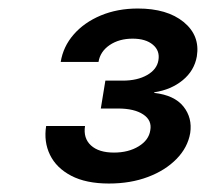

<svg xmlns="http://www.w3.org/2000/svg" viewBox="-20 -853 484 451"><path d="M235.8 -421.9Q182.1 -421.9 147.2 -440.2Q112.3 -458.5 97.4 -489.3Q82.5 -520 88.4 -557.1H179.7Q175.3 -528.3 193.6 -511.5Q211.9 -494.6 247.6 -494.6Q281.7 -494.6 305.7 -509.3Q329.6 -523.9 333 -546.9Q337.4 -570.3 316.4 -584.2Q295.4 -598.1 257.3 -598.1H216.8L227.5 -663.6H268.1Q302.7 -663.6 325.7 -676.8Q348.6 -689.9 352.1 -711.4Q356 -733.9 339.1 -748Q322.3 -762.2 291.5 -762.2Q259.8 -762.2 237.5 -747.1Q215.3 -731.9 211.4 -707.5H122.6Q128.4 -743.7 153.1 -772Q177.7 -800.3 216.8 -816.7Q255.9 -833 303.7 -833Q372.6 -833 411.4 -801.3Q450.2 -769.5 442.4 -720.7Q436.5 -687 409.2 -664.6Q381.8 -642.1 342.3 -636.2V-634.8Q389.6 -629.4 410.9 -602.8Q432.1 -576.2 426.8 -540.5Q420.9 -506.3 394.5 -479.5Q368.2 -452.6 327.4 -437.3Q286.6 -421.9 235.8 -421.9Z"/></svg>

Font: Inter 28pt Medium
Style: Italic
Weight: 500
Italic angle: -9.3988°
Designer: Rasmus Andersson
Foundry: rsms
Version: Version 4.001;git-66647c0bb